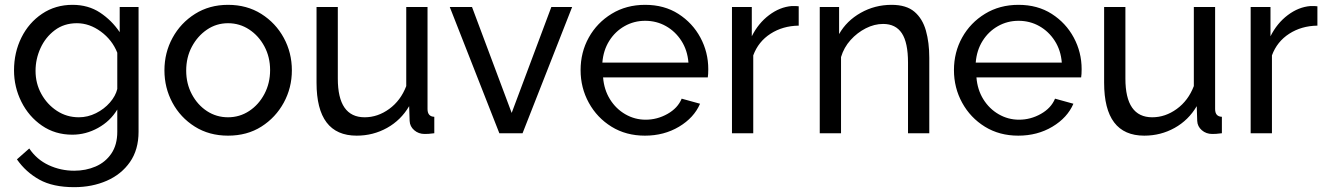

<svg xmlns="http://www.w3.org/2000/svg" viewBox="-20 -551 5484 794"><path d="M279 6Q208 6 153.5 -31.5Q99 -69 68.5 -130Q38 -191 38 -260Q38 -334 68.5 -395.5Q99 -457 154 -494Q209 -531 280 -531Q345 -531 393.5 -499Q442 -467 475 -418V-522H553V-6Q553 68 517.5 119Q482 170 421.5 196.5Q361 223 287 223Q199 223 143 192Q87 161 50 108L101 63Q132 109 181.5 132Q231 155 287 155Q335 155 375.5 137.5Q416 120 440.5 84Q465 48 465 -6V-98Q436 -50 385.5 -22Q335 6 279 6ZM306 -66Q343 -66 377 -83Q411 -100 434.5 -127Q458 -154 465 -183V-333Q444 -386 397 -420.5Q350 -455 298 -455Q245 -455 206.5 -426Q168 -397 147.5 -352Q127 -307 127 -258Q127 -206 151 -162.5Q175 -119 215.5 -92.5Q256 -66 306 -66Z M923 10Q845 10 785.5 -27.5Q726 -65 693 -126.5Q660 -188 660 -260Q660 -333 693.5 -394.5Q727 -456 786.5 -493.5Q846 -531 923 -531Q1001 -531 1060.5 -493.5Q1120 -456 1153.5 -394.5Q1187 -333 1187 -260Q1187 -188 1153.5 -126.5Q1120 -65 1061 -27.5Q1002 10 923 10ZM750 -259Q750 -205 773.5 -161Q797 -117 836 -91.5Q875 -66 923 -66Q971 -66 1010.5 -92Q1050 -118 1073.5 -162.5Q1097 -207 1097 -261Q1097 -315 1073.5 -359Q1050 -403 1010.5 -429Q971 -455 923 -455Q875 -455 836 -428.5Q797 -402 773.5 -358Q750 -314 750 -259Z M1289 -209V-522H1377V-226Q1377 -66 1488 -66Q1542 -66 1589.5 -100.5Q1637 -135 1660 -195V-522H1748V-100Q1748 -69 1776 -68V0Q1761 2 1752.5 2.5Q1744 3 1736 3Q1711 3 1693 -12.5Q1675 -28 1674 -51L1672 -112Q1638 -54 1580.5 -22Q1523 10 1455 10Q1289 10 1289 -209Z M2045 0 1840 -522H1932L2096 -84L2260 -522H2346L2141 0Z M2647 10Q2569 10 2509 -27Q2449 -64 2415 -126Q2381 -188 2381 -261Q2381 -335 2415 -396Q2449 -457 2509.5 -494Q2570 -531 2648 -531Q2727 -531 2785.5 -493.5Q2844 -456 2876.5 -395.5Q2909 -335 2909 -265Q2909 -243 2907 -231H2474Q2478 -180 2502.5 -140.5Q2527 -101 2566 -78.5Q2605 -56 2650 -56Q2698 -56 2740.5 -80Q2783 -104 2799 -143L2875 -122Q2850 -64 2788 -27Q2726 10 2647 10ZM2471 -292H2827Q2823 -343 2798 -382Q2773 -421 2734 -443Q2695 -465 2648 -465Q2602 -465 2563 -443Q2524 -421 2499.5 -382Q2475 -343 2471 -292Z M3283 -445Q3217 -444 3166.5 -411.5Q3116 -379 3095 -322V0H3007V-522H3089V-401Q3116 -455 3160.5 -488.5Q3205 -522 3254 -526Q3264 -526 3271 -526Q3278 -526 3283 -525Z M3823 0H3735V-292Q3735 -375 3709.5 -413.5Q3684 -452 3632 -452Q3596 -452 3560.5 -434Q3525 -416 3497.5 -385.5Q3470 -355 3458 -315V0H3370V-522H3450V-410Q3481 -465 3539.5 -498Q3598 -531 3667 -531Q3728 -531 3761.5 -502.5Q3795 -474 3809 -424.5Q3823 -375 3823 -312Z M4191 10Q4113 10 4053 -27Q3993 -64 3959 -126Q3925 -188 3925 -261Q3925 -335 3959 -396Q3993 -457 4053.5 -494Q4114 -531 4192 -531Q4271 -531 4329.5 -493.5Q4388 -456 4420.5 -395.5Q4453 -335 4453 -265Q4453 -243 4451 -231H4018Q4022 -180 4046.5 -140.5Q4071 -101 4110 -78.5Q4149 -56 4194 -56Q4242 -56 4284.5 -80Q4327 -104 4343 -143L4419 -122Q4394 -64 4332 -27Q4270 10 4191 10ZM4015 -292H4371Q4367 -343 4342 -382Q4317 -421 4278 -443Q4239 -465 4192 -465Q4146 -465 4107 -443Q4068 -421 4043.5 -382Q4019 -343 4015 -292Z M4546 -209V-522H4634V-226Q4634 -66 4745 -66Q4799 -66 4846.5 -100.5Q4894 -135 4917 -195V-522H5005V-100Q5005 -69 5033 -68V0Q5018 2 5009.5 2.5Q5001 3 4993 3Q4968 3 4950 -12.5Q4932 -28 4931 -51L4929 -112Q4895 -54 4837.5 -22Q4780 10 4712 10Q4546 10 4546 -209Z M5428 -445Q5362 -444 5311.5 -411.5Q5261 -379 5240 -322V0H5152V-522H5234V-401Q5261 -455 5305.5 -488.5Q5350 -522 5399 -526Q5409 -526 5416 -526Q5423 -526 5428 -525Z"/></svg>

Font: Raleway Medium
Style: Regular
Weight: 500
Designer: Matt McInerney, Pablo Impallari, Rodrigo Fuenzalida
Foundry: Matt McInerney, Pablo Impallari, Rodrigo Fuenzalida
Version: Version 4.026